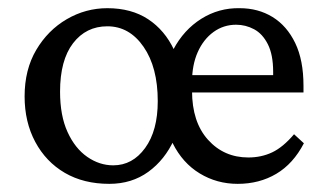

<svg xmlns="http://www.w3.org/2000/svg" viewBox="-20 -448 809 476"><path d="M251 7.8Q187.5 7.8 140.6 -19.5Q93.8 -46.9 67.4 -96.2Q41 -145.5 41 -209Q41 -275.4 69.8 -324.2Q98.6 -373 145.5 -400.4Q192.4 -427.7 246.1 -427.7Q305.7 -427.7 347.2 -400.4Q388.7 -373 411.6 -324.2Q434.6 -275.4 434.6 -211.9Q434.6 -152.3 411.6 -102.1Q388.7 -51.8 347.7 -22Q306.6 7.8 251 7.8ZM260.7 -38.1Q308.6 -38.1 339.8 -81.1Q371.1 -124 371.1 -197.3Q371.1 -281.2 335.9 -332Q300.8 -382.8 246.1 -382.8Q193.4 -382.8 161.1 -340.8Q128.9 -298.8 128.9 -220.7Q128.9 -161.1 147.5 -120.6Q166 -80.1 196.3 -59.1Q226.6 -38.1 260.7 -38.1ZM569.3 7.8Q517.6 7.8 475.1 -18.1Q432.6 -43.9 408.2 -92.8Q383.8 -141.6 383.8 -210.9Q383.8 -276.4 409.7 -325.2Q435.5 -374 479 -401.4Q522.5 -428.7 574.2 -427.7Q620.1 -427.7 655.8 -405.8Q691.4 -383.8 711.9 -341.3Q732.4 -298.8 732.4 -235.4V-218.8H445.3L446.3 -261.7H670.9L657.2 -249V-269.5Q657.2 -312.5 644 -338.4Q630.9 -364.3 609.9 -375.5Q588.9 -386.7 565.4 -386.7Q534.2 -386.7 509.3 -368.7Q484.4 -350.6 470.2 -318.8Q456.1 -287.1 456.1 -245.1V-222.7Q456.1 -145.5 495.6 -101.6Q535.2 -57.6 595.7 -57.6Q627.9 -57.6 654.8 -70.3Q681.6 -83 709 -115.2L733.4 -92.8Q707 -42 665 -17.1Q623 7.8 569.3 7.8Z"/></svg>

Font: Crimson Pro ExtraLight
Style: Regular
Weight: 400
Version: Version 1.002